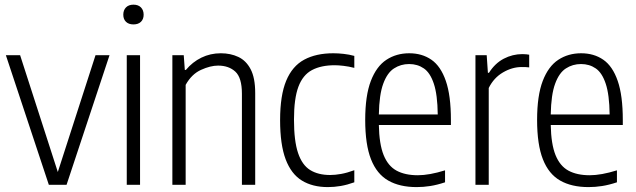

<svg xmlns="http://www.w3.org/2000/svg" viewBox="-20 -772 2656 802"><path d="M184 0 4.5 -541.5H64L221.5 -53.5L379 -541.5H437.5L258 0Z M509.5 0V-541.5H565V0ZM537.5 -670Q517.5 -670 506.2 -681Q495 -692 495 -710.5Q495 -729.5 506.2 -741Q517.5 -752.5 537.5 -752.5Q557.5 -752.5 568.8 -741Q580 -729.5 580 -710.5Q580 -692 568.8 -681Q557.5 -670 537.5 -670Z M700 0V-541.5H747.5L752 -480H756.5Q784 -513 821.2 -531.2Q858.5 -549.5 902.5 -549.5Q943 -549.5 975.5 -534.2Q1008 -519 1027 -482.8Q1046 -446.5 1046 -383.5V0H990.5V-380.5Q990.5 -447.5 963 -472.8Q935.5 -498 891 -498Q859 -498 819.8 -480.2Q780.5 -462.5 755.5 -417.5V0Z M1349.5 9.5Q1285.5 9.5 1241 -17.8Q1196.5 -45 1173.2 -106.5Q1150 -168 1150 -270.5Q1150 -373.5 1175.5 -434.8Q1201 -496 1250.8 -522.8Q1300.5 -549.5 1372 -549.5Q1392.5 -549.5 1415.2 -547Q1438 -544.5 1460 -538.5V-488.5Q1436.5 -494.5 1414.8 -497Q1393 -499.5 1378.5 -499.5Q1321 -499.5 1283 -479.2Q1245 -459 1226.5 -409.8Q1208 -360.5 1208 -272.5Q1208 -183.5 1225 -133Q1242 -82.5 1275.5 -61.8Q1309 -41 1359 -41Q1380 -41 1405 -45.5Q1430 -50 1460 -61V-10.5Q1431 0 1403.5 4.8Q1376 9.5 1349.5 9.5Z M1720.5 9.5Q1649.5 9.5 1601.8 -17.8Q1554 -45 1529.8 -106.5Q1505.5 -168 1505.5 -271Q1505.5 -372.5 1529 -433.8Q1552.5 -495 1594 -522.2Q1635.5 -549.5 1689.5 -549.5Q1743 -549.5 1782 -522.5Q1821 -495.5 1842.2 -434.2Q1863.5 -373 1863.5 -270.5V-250H1562.5Q1564 -170 1582.5 -124.2Q1601 -78.5 1636.5 -59.2Q1672 -40 1725.5 -40Q1773 -40 1839 -60.5V-10.5Q1806 0.5 1777.2 5Q1748.5 9.5 1720.5 9.5ZM1689 -504.5Q1654 -504.5 1625.8 -486.2Q1597.5 -468 1580.8 -422.2Q1564 -376.5 1562.5 -294H1808.5Q1807.5 -376.5 1792.2 -422.2Q1777 -468 1750.5 -486.2Q1724 -504.5 1689 -504.5Z M1966 0V-541.5H2013L2018 -468H2022.5Q2047.5 -507.5 2084.2 -526.8Q2121 -546 2162 -546Q2171 -546 2178.2 -545.2Q2185.5 -544.5 2190.5 -543.5V-490.5Q2182.5 -491.5 2175.5 -491.8Q2168.5 -492 2159 -492Q2119.5 -492 2081 -469.5Q2042.5 -447 2021.5 -404.5V0Z M2438.5 9.5Q2367.5 9.5 2319.8 -17.8Q2272 -45 2247.8 -106.5Q2223.5 -168 2223.5 -271Q2223.5 -372.5 2247 -433.8Q2270.5 -495 2312 -522.2Q2353.5 -549.5 2407.5 -549.5Q2461 -549.5 2500 -522.5Q2539 -495.5 2560.2 -434.2Q2581.5 -373 2581.5 -270.5V-250H2280.5Q2282 -170 2300.5 -124.2Q2319 -78.5 2354.5 -59.2Q2390 -40 2443.5 -40Q2491 -40 2557 -60.5V-10.5Q2524 0.5 2495.2 5Q2466.5 9.5 2438.5 9.5ZM2407 -504.5Q2372 -504.5 2343.8 -486.2Q2315.5 -468 2298.8 -422.2Q2282 -376.5 2280.5 -294H2526.5Q2525.5 -376.5 2510.2 -422.2Q2495 -468 2468.5 -486.2Q2442 -504.5 2407 -504.5Z"/></svg>

Font: Encode Sans Condensed Light
Style: Regular
Weight: 300
Width: 3
Designer: Multiple Designers
Foundry: Impallari Type
Version: Version 3.000; ttfautohint (v1.8.3) -l 8 -r 50 -G 200 -x 14 